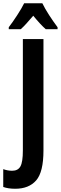

<svg xmlns="http://www.w3.org/2000/svg" viewBox="-75 -955 375 1184"><path d="M74 -935Q60 -906 31.5 -862Q3 -818 -21 -787V-775H53Q68 -788 88 -810Q108 -832 130 -858Q175 -803 207 -775H280V-787Q253 -823 227.5 -862.5Q202 -902 186 -935ZM193 -27V-714H66V-27Q66 44 51 71Q36 98 0 98Q-28 98 -55 88V198Q-24 209 19 209Q103 209 148 157.5Q193 106 193 -27Z"/></svg>

Font: Noto Sans UI Condensed
Style: Bold
Weight: 700
Width: 3
Designer: Monotype Design Team
Foundry: Monotype Imaging Inc.
Version: 1.001